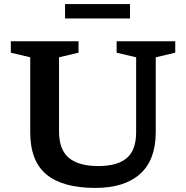

<svg xmlns="http://www.w3.org/2000/svg" viewBox="-20 -909 911 940"><path d="M646.5 -262V-628.5L551 -651V-707H838V-651L742.5 -628.5V-263Q742.5 -126 666 -57.5Q589.5 11 446.5 11Q287 11 207.5 -54.8Q128 -120.5 128 -261.5V-628.5L33 -651V-707H364.5V-651L269 -628.5V-265.5Q269 -176.5 317 -136.2Q365 -96 461.5 -96Q554 -96 600.2 -134.8Q646.5 -173.5 646.5 -262ZM298.5 -818.5V-889H616.5V-818.5Z"/></svg>

Font: Newsreader 6pt Medium
Style: Regular
Weight: 500
Designer: Hugues Gentile
Foundry: Production Type
Version: Version 1.003; ttfautohint (v1.8.3)